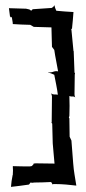

<svg xmlns="http://www.w3.org/2000/svg" viewBox="-20 -655 336 750"><path d="M15 -622C16 -612 18 -601 19 -591L20 -590C21 -590 22 -588 22 -587H23C23 -587 26 -588 26 -589C27 -579 30 -570 30 -561C51 -560 75 -558 98 -558L112 -550C134 -550 159 -548 181 -548C181 -523 183 -496 183 -472L192 -460C196 -431 203 -401 207 -376C203 -378 194 -377 189 -375C182 -372 173 -372 168 -372V-371C175 -371 185 -366 192 -363C197 -336 203 -310 206 -285C203 -286 196 -286 191 -286C188 -286 182 -288 180 -290H179C181 -288 183 -282 183 -278L182 -182V-179C182 -178 182 -176 181 -176V-175C182 -175 183 -173 184 -172L186 -95C188 -68 191 -41 193 -16C169 -16 143 -17 119 -17C117 -16 113 -16 112 -17C112 -14 109 -11 107 -9C106 -9 105 -7 104 -6H100L99 -5C77 -5 53 -5 31 -6L30 -5C31 5 31 17 30 27V29H29V31C26 44 24 61 23 74V75C46 73 69 69 93 66C94 65 99 59 99 58C100 58 105 59 106 59L114 58C136 58 159 57 180 56C180 57 182 60 183 61C183 62 185 64 184 65H185C185 65 188 64 189 64H197C223 64 253 67 278 70V69C274 43 268 13 266 -16L259 -106L252 -121L251 -193L249 -195C249 -195 250 -198 250 -199L251 -202C252 -227 252 -255 251 -280C253 -279 257 -278 260 -278H262C265 -279 272 -277 273 -275H274C272 -277 271 -284 271 -287L272 -364L273 -367V-368C273 -368 272 -371 271 -372L268 -452V-455C267 -455 267 -456 267 -456L259 -539C258 -540 258 -542 257 -543C258 -543 260 -542 261 -541C263 -564 266 -586 267 -608C245 -609 222 -611 200 -613C198 -618 192 -629 194 -635C192 -632 186 -626 182 -624L108 -619C107 -618 102 -614 102 -613C101 -614 96 -617 95 -618L82 -621C60 -622 37 -622 15 -623Z"/></svg>

Font: Charger Mayhem
Style: Regular
Weight: 400
Designer: Jasper
Foundry: Cannot Into Space Fonts
Version: Version 0.98